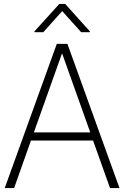

<svg xmlns="http://www.w3.org/2000/svg" viewBox="-20 -949 627 969"><path d="M51.3 0H3.9L266.6 -727.5H320.3L583 0H535.2L449.7 -239.7H136.2ZM150.9 -280.8H435.5L293.9 -678.2H292.5ZM389.6 -786.6 293.9 -893.1 198.7 -786.6H153.8V-790.5L279.3 -929.2H309.1L433.6 -790.5V-786.6Z"/></svg>

Font: Inter Display Extra Light
Style: Regular
Weight: 200
Designer: Rasmus Andersson
Foundry: rsms
Version: Version 4.000;git-4fc901f